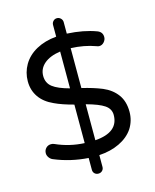

<svg xmlns="http://www.w3.org/2000/svg" viewBox="-130 -877 863 1072"><g transform="rotate(-15 301.0 -341.0)"><path d="M273.4 78.1V9.8Q169.9 2.9 77.1 -36.1Q65.4 -41 57.1 -52.7Q48.8 -64.5 48.8 -77.1Q48.8 -94.7 60.5 -106.9Q72.3 -119.1 89.8 -119.1Q100.6 -119.1 108.4 -115.2Q186.5 -80.1 273.4 -76.2V-298.8Q206.1 -316.4 163.1 -336.9Q110.4 -360.4 83 -399.9Q55.7 -439.5 55.7 -491.2Q55.7 -542 81.1 -585.9Q107.4 -630.9 157.2 -658.2Q207 -685.5 273.4 -691.4V-758.8Q273.4 -771.5 282.2 -780.8Q291 -790 303.7 -790Q316.4 -790 325.7 -780.8Q335 -771.5 335 -758.8V-692.4Q430.7 -687.5 503.9 -660.2Q532.2 -649.4 532.2 -620.1Q532.2 -604.5 520.5 -591.3Q508.8 -578.1 492.2 -578.1Q485.4 -578.1 476.6 -582Q412.1 -605.5 335 -608.4V-377.9Q401.4 -362.3 451.2 -341.8Q502 -320.3 531.2 -280.8Q560.5 -241.2 560.5 -180.7Q560.5 -128.9 533.2 -85.9Q504.9 -43.9 453.1 -19Q401.4 5.9 335 9.8V78.1Q335 90.8 326.2 99.6Q317.4 108.4 303.7 108.4Q291 108.4 282.2 100.1Q273.4 91.8 273.4 78.1ZM273.4 -392.6V-605.5Q212.9 -596.7 179.7 -568.4Q146.5 -540 146.5 -498Q146.5 -457 176.8 -433.6Q207 -410.2 273.4 -392.6ZM470.7 -186.5Q470.7 -221.7 439 -243.2Q407.2 -264.6 335 -284.2V-76.2Q470.7 -85.9 470.7 -186.5Z"/></g></svg>

Font: jf-openhuninn-2.0
Style: Regular
Weight: 400
Designer: [Kosugi Maru]
Designed by MOTOYA      

[Varela Round]
Joe Prince (Latin component); Avraham Cornfeld (Hebrew component)
Foundry: justfont CO.,LTD.
Version: 2.0